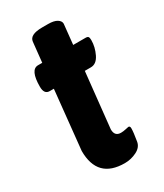

<svg xmlns="http://www.w3.org/2000/svg" viewBox="-169 -719 680 795"><g transform="rotate(-30 171.0 -321.0)"><path d="M198 -650Q226 -650 240.5 -641Q255 -632 255 -619L245 -523H304Q314 -523 317 -518.5Q320 -514 320 -503Q320 -470 304.5 -438Q289 -406 262 -406H233Q205 -145 205 -142Q205 -109 235 -109Q246 -109 259 -112Q272 -115 273 -115Q281 -115 281 -104Q281 -85 274 -44Q270 -19 243 -5.5Q216 8 186 8Q56 8 56 -125L85 -406H65Q39 -406 39 -442Q39 -523 77 -523H97L107 -618Q110 -650 170 -650Z"/></g></svg>

Font: Asap
Style: Bold Italic
Weight: 700
Italic angle: -6°
Designer: Pablo Cosgaya
Foundry: Pablo Cosgaya
Version: Version 1.007;PS 001.007;hotconv 1.0.70;makeotf.lib2.5.58329